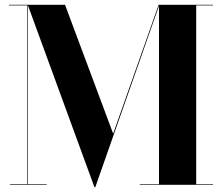

<svg xmlns="http://www.w3.org/2000/svg" viewBox="-20 -770 924 800"><path d="M373.5 10 95.5 -750H251L451.5 -213L641 -750H644L377 10ZM96.5 -750V-2.5H174.5V0H21.5V-2.5H94V-747.5H17V-750ZM867.5 -750V-747.5H797.5V-2.5H867.5V0H562.5V-2.5H642.5V-750Z"/></svg>

Font: Bodoni Moda 72pt
Style: Bold
Weight: 700
Designer: Owen Earl
Foundry: indestructible type
Version: Version 2.004